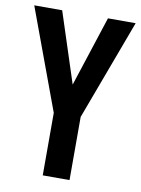

<svg xmlns="http://www.w3.org/2000/svg" viewBox="-82 -770 607 826"><g transform="rotate(10 221.5 -357.0)"><path d="M222 -407 322 -714H443L280 -276V0H163V-273L0 -714H122Z"/></g></svg>

Font: Noto Sans Khmer UI ExtraCondensed SemiBold
Style: Regular
Weight: 600
Width: 2
Designer: Danh Hong and the Monotype Design Team
Foundry: Monotype Imaging Inc.
Version: Version 2.002; ttfautohint (v1.8.4.7-5d5b)